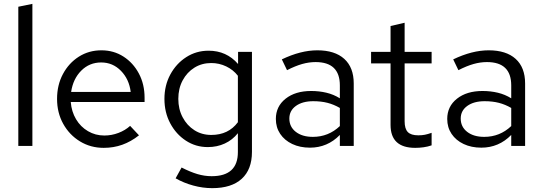

<svg xmlns="http://www.w3.org/2000/svg" viewBox="-20 -757 2817 996"><path d="M75 0V-722L148 -737V0Z M518 10Q450 10 395 -23.5Q340 -57 308 -114.5Q276 -172 276 -244Q276 -316 306.5 -373Q337 -430 389 -463Q441 -496 506 -496Q570 -496 620.5 -463.5Q671 -431 700.5 -375.5Q730 -320 730 -250V-228H347Q351 -178 374.5 -138.5Q398 -99 436.5 -76.5Q475 -54 521 -54Q559 -54 594.5 -67.5Q630 -81 655 -104L701 -55Q659 -22 614 -6Q569 10 518 10ZM349 -280H658Q650 -346 607.5 -389.5Q565 -433 505 -433Q444 -433 401.5 -390.5Q359 -348 349 -280Z M1081 219Q1032 219 982.5 205.5Q933 192 891 168L922 112Q967 135 1004 146Q1041 157 1078 157Q1214 157 1214 32V-66Q1186 -31 1146 -12.5Q1106 6 1058 6Q995 6 944 -27.5Q893 -61 863 -117.5Q833 -174 833 -244Q833 -314 863.5 -370.5Q894 -427 946 -460.5Q998 -494 1062 -494Q1155 -494 1215 -425V-488H1287V31Q1287 122 1234 170.5Q1181 219 1081 219ZM1076 -57Q1165 -57 1214 -123V-364Q1190 -395 1153.5 -412.5Q1117 -430 1076 -430Q1027 -430 988.5 -406Q950 -382 927.5 -340Q905 -298 905 -244Q905 -191 927.5 -148.5Q950 -106 988.5 -81.5Q1027 -57 1076 -57Z M1588 9Q1536 9 1496 -10Q1456 -29 1433.5 -62.5Q1411 -96 1411 -140Q1411 -205 1461.5 -245Q1512 -285 1594 -285Q1636 -285 1673.5 -276Q1711 -267 1743 -247V-314Q1743 -435 1617 -435Q1583 -435 1547.5 -425Q1512 -415 1469 -393L1442 -449Q1540 -496 1626 -496Q1717 -496 1766 -451.5Q1815 -407 1815 -324V0H1743V-57Q1711 -24 1672 -7.5Q1633 9 1588 9ZM1481 -142Q1481 -99 1514.5 -73Q1548 -47 1603 -47Q1684 -47 1743 -103V-197Q1712 -215 1679 -223.5Q1646 -232 1605 -232Q1549 -232 1515 -207.5Q1481 -183 1481 -142Z M2134 10Q2006 10 2006 -109V-428H1905V-488H2006V-622L2079 -639V-488H2219V-428H2079V-128Q2079 -89 2095.5 -72Q2112 -55 2150 -55Q2169 -55 2184 -58Q2199 -61 2219 -68V-3Q2199 4 2177 7Q2155 10 2134 10Z M2477 9Q2425 9 2385 -10Q2345 -29 2322.5 -62.5Q2300 -96 2300 -140Q2300 -205 2350.5 -245Q2401 -285 2483 -285Q2525 -285 2562.5 -276Q2600 -267 2632 -247V-314Q2632 -435 2506 -435Q2472 -435 2436.5 -425Q2401 -415 2358 -393L2331 -449Q2429 -496 2515 -496Q2606 -496 2655 -451.5Q2704 -407 2704 -324V0H2632V-57Q2600 -24 2561 -7.5Q2522 9 2477 9ZM2370 -142Q2370 -99 2403.5 -73Q2437 -47 2492 -47Q2573 -47 2632 -103V-197Q2601 -215 2568 -223.5Q2535 -232 2494 -232Q2438 -232 2404 -207.5Q2370 -183 2370 -142Z"/></svg>

Font: Red Hat Text VF
Style: Regular
Weight: 400
Designer: Pentagram, MCKL
Foundry: Pentagram, MCKL
Version: Version 1.023